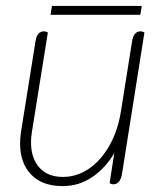

<svg xmlns="http://www.w3.org/2000/svg" viewBox="-20 -620 546 650"><path d="M48 -134Q48 -152 51 -173L100 -479Q105 -514 129 -514Q135 -514 142 -510L88 -173Q85 -155 85 -138Q85 -85 113 -53Q141 -21 193 -21Q241 -21 282 -49.5Q323 -78 351.5 -129Q380 -180 390 -247L427 -479Q432 -514 456 -514Q462 -514 469 -510L393 -31Q387 4 363 4Q358 4 351 0L367 -102Q338 -52 293 -21Q248 10 192 10Q123 10 85.5 -29Q48 -68 48 -134ZM156 -600H460L455 -570H151Z"/></svg>

Font: Thasadith
Style: Italic
Weight: 400
Italic angle: -9°
Designer: Cadson Demak Co.,Ltd.
Foundry: Cadson Demak Co.,Ltd.
Version: Version 1.000; ttfautohint (v1.6)